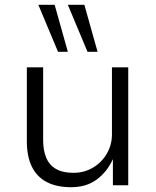

<svg xmlns="http://www.w3.org/2000/svg" viewBox="-20 -773 649 801"><path d="M277 8Q216 8 175 -13.5Q134 -35 113 -77.5Q92 -120 92 -183V-492H160V-187Q160 -147 172.5 -116Q185 -85 213 -68.5Q241 -52 286 -52Q332 -52 368.5 -74Q405 -96 426 -132.5Q447 -169 447 -212V-492H515V0H451V-111H452Q427 -56 383.5 -24Q340 8 277 8ZM345 -557 263 -753H332L387 -557ZM222 -557 140 -753H208L263 -557Z"/></svg>

Font: Nunito Sans 8pt Light
Style: Regular
Weight: 300
Version: Version 3.101;gftools[0.9.27]